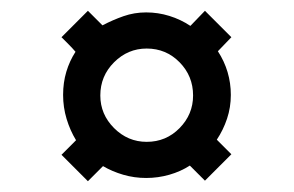

<svg xmlns="http://www.w3.org/2000/svg" viewBox="-20 -537 545 356"><path d="M384 -442Q408 -405 408 -361Q408 -338 401 -317Q394 -296 382 -278L409 -251L360 -202Q353 -209 346 -216Q339 -223 332 -230Q315 -219 294 -213Q273 -207 251 -207Q229 -207 208.5 -213Q188 -219 171 -229L143 -201L94 -250L121 -277Q110 -295 103.5 -316.5Q97 -338 97 -361Q97 -384 103 -404Q109 -424 120 -441Q114 -448 107.5 -454.5Q101 -461 94 -468L143 -517L170 -490Q189 -500 209 -507Q229 -514 251 -514Q273 -514 294 -507.5Q315 -501 333 -489L360 -517L409 -468ZM166 -360Q166 -325 191.5 -299.5Q217 -274 252 -274Q288 -274 313 -299.5Q338 -325 338 -360Q338 -396 313 -421.5Q288 -447 252 -447Q217 -447 191.5 -421.5Q166 -396 166 -360Z"/></svg>

Font: Reem Kufi Fun Medium
Style: Regular
Weight: 500
Designer: Khaled Hosny
Version: Version 1.005